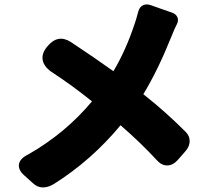

<svg xmlns="http://www.w3.org/2000/svg" viewBox="-20 -800 914 860"><path d="M128 21 88 -15Q61 -39 65 -64.5Q69 -90 106 -108Q273 -203 392 -346Q301 -419 218 -473Q180 -497 172 -527Q164 -559 192 -592Q239 -649 297 -612Q403 -542 488 -481Q544 -575 583 -693Q592 -719 599 -747Q604 -767 619 -775.5Q634 -784 655 -777L700 -761L749 -744Q769 -737 775 -722Q781 -707 771 -689Q763 -674 751 -644Q747 -635 746 -632Q687 -485 622 -378Q719 -302 812 -209Q830 -191 829.5 -167Q829 -143 810 -122L775 -82Q754 -59 728 -59Q703 -59 681 -84Q613 -158 520 -239Q389 -81 220 25Q166 56 128 21Z"/></svg>

Font: GenSenRounded TW H
Style: Regular
Weight: 900
Version: Version 1.501;PS 1;hotconv 16.6.51;makeotf.lib2.5.65220